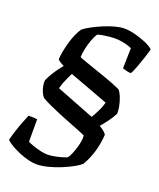

<svg xmlns="http://www.w3.org/2000/svg" viewBox="-197 -820 926 1120"><g transform="rotate(20 266.0 -260.0)"><path d="M164 200Q143 200 115 193Q87 186 58 174Q29 162 5 148Q-19 134 -32 120Q-26 94 -15.5 61.5Q-5 29 7 -2Q19 -33 27 -51Q37 -51 53 -50.5Q69 -50 81 -48V91Q96 99 118.5 106.5Q141 114 164.5 119.5Q188 125 207 125Q224 125 246 121Q268 117 290 111Q312 105 325 99Q334 88 342.5 67.5Q351 47 358 24Q365 1 368 -20Q371 -41 368 -53Q357 -58 330 -69Q303 -80 267.5 -93.5Q232 -107 195 -122.5Q158 -138 126.5 -152.5Q95 -167 76 -179Q66 -190 58.5 -207.5Q51 -225 47.5 -244Q44 -263 46 -278Q57 -303 71 -325.5Q85 -348 98.5 -365.5Q112 -383 120 -393Q104 -402 94.5 -407.5Q85 -413 80 -420Q80 -440 85.5 -468.5Q91 -497 99.5 -527.5Q108 -558 120 -585Q132 -612 144 -628Q163 -643 193 -659Q223 -675 257 -689Q291 -703 323 -711.5Q355 -720 379 -720Q409 -720 444.5 -711Q480 -702 512.5 -688.5Q545 -675 564 -658Q558 -634 547 -600.5Q536 -567 524.5 -536.5Q513 -506 503 -488Q487 -488 473 -492Q459 -496 450 -499L453 -625Q431 -635 402.5 -641Q374 -647 344 -647Q330 -647 312 -645Q294 -643 275.5 -640Q257 -637 241 -632Q229 -614 219 -587Q209 -560 202.5 -530Q196 -500 195 -476Q202 -472 226 -463.5Q250 -455 283 -443.5Q316 -432 351.5 -420Q387 -408 417.5 -396Q448 -384 467 -375Q480 -360 490 -334Q500 -308 505 -281.5Q510 -255 508 -237Q493 -208 472.5 -181Q452 -154 437 -137Q456 -126 467.5 -116Q479 -106 483 -98Q480 -45 465 7Q450 59 423 104Q409 117 380 133Q351 149 313.5 164.5Q276 180 237 190Q198 200 164 200ZM375 -170Q391 -197 404.5 -225Q418 -253 423 -276L181 -366Q175 -354 167 -337.5Q159 -321 151.5 -301.5Q144 -282 139 -262Z"/></g></svg>

Font: Texturina Medium 12pt SemiBold
Style: Italic
Weight: 600
Italic angle: -11°
Version: Version 1.002